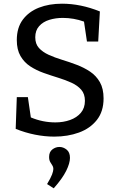

<svg xmlns="http://www.w3.org/2000/svg" viewBox="-20 -730 640 1040"><path d="M171 -528Q171 -492 191 -470Q211 -448 244 -433Q277 -418 316.5 -406Q356 -394 395.5 -379Q435 -364 468 -342Q501 -320 521 -285Q541 -250 541 -197Q541 -126 504.5 -80Q468 -34 407.5 -12Q347 10 274 10Q223 10 170 -0.5Q117 -11 65 -32L71 -204H131L147 -94Q211 -67 280 -67Q323 -67 359.5 -80Q396 -93 418 -119Q440 -145 440 -184Q440 -221 420 -244Q400 -267 367 -282Q334 -297 295 -309Q256 -321 216.5 -335Q177 -349 144 -370.5Q111 -392 91 -426.5Q71 -461 71 -513Q71 -580 103.5 -623.5Q136 -667 191 -688.5Q246 -710 316 -710Q417 -710 521 -668L512 -505H451L435 -613Q379 -633 320 -633Q281 -633 247 -622.5Q213 -612 192 -588.5Q171 -565 171 -528ZM271 290 235 267Q255 234 262 215Q269 196 269 185Q269 174 263.5 166Q258 158 252 147.5Q246 137 246 120Q246 93 263.5 79.5Q281 66 302 66Q323 66 341 80.5Q359 95 359 125Q359 154 338.5 195.5Q318 237 271 290Z"/></svg>

Font: Bitter Medium
Style: Regular
Weight: 500
Designer: Sol Matas, and Bitter project Authors
Foundry: Sol Matas
Version: Version 2.001